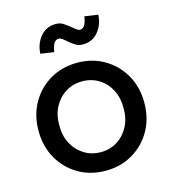

<svg xmlns="http://www.w3.org/2000/svg" viewBox="-112 -837 839 938"><g transform="rotate(-15 307.5 -368.0)"><path d="M308 10Q231 10 170.5 -25.5Q110 -61 75 -122.5Q40 -184 40 -263Q40 -342 75 -403.5Q110 -465 170.5 -500.5Q231 -536 308 -536Q384 -536 444.5 -500.5Q505 -465 540 -403.5Q575 -342 575 -263Q575 -184 540 -122.5Q505 -61 444.5 -25.5Q384 10 308 10ZM308 -84Q355 -84 392 -107.5Q429 -131 450 -171.5Q471 -212 470 -263Q471 -315 450 -355.5Q429 -396 392 -419Q355 -442 308 -442Q261 -442 223.5 -418.5Q186 -395 165 -354.5Q144 -314 145 -263Q144 -212 165 -171.5Q186 -131 223.5 -107.5Q261 -84 308 -84ZM359 -615Q339 -615 325.5 -623Q312 -631 297 -643Q278 -660 268.5 -666.5Q259 -673 251 -673Q222 -673 214 -615L146 -625Q148 -674 177.5 -710Q207 -746 256 -746Q276 -746 289.5 -738Q303 -730 318 -718Q338 -702 347 -695Q356 -688 364 -688Q393 -688 401 -746L469 -736Q467 -687 437.5 -651Q408 -615 359 -615Z"/></g></svg>

Font: Lexend Deca
Style: Regular
Weight: 400
Designer: Bonnie Shaver-Troup, Thomas Jockin
Foundry: Lexend
Version: Version 1.008; ttfautohint (v1.8.4.7-5d5b)